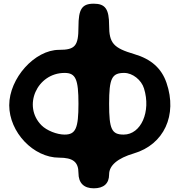

<svg xmlns="http://www.w3.org/2000/svg" viewBox="-20 -987 975 1040"><path d="M405 -842C405 -738 387 -717 300 -717C168 -717 30 -563 30 -417C30 -271 161 -133 300 -133C375 -133 405 -110 405 -50C405 4 434 33 488 33C542 33 571 7 571 -42C571 -91 617 -130 705 -156C868 -204 942 -363 882 -538C855 -617 799 -667 707 -694C595 -727 571 -753 571 -850C571 -938 550 -967 488 -967C424 -967 405 -938 405 -842ZM405 -425C405 -292 390 -258 330 -258C288 -258 233 -280 205 -308C101 -412 180 -592 330 -592C390 -592 405 -558 405 -425ZM760 -508C799 -383 744 -258 650 -258C585 -258 571 -287 571 -425C571 -563 586 -592 653 -592C698 -592 746 -554 760 -508Z"/></svg>

Font: Hussar Skorodowane
Style: Bold
Weight: 700
Foundry: Cannot Into Space Fonts
Version: Version 0.892